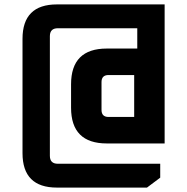

<svg xmlns="http://www.w3.org/2000/svg" viewBox="-20 -710 848 870"><path d="M82 -16V-534Q82 -690 238 -690H726V-60H464Q302 -60 302 -222V-328Q302 -490 464 -490H602V-582H242Q206 -582 206 -546V-4Q206 32 242 32H706V95L646 140H238Q82 140 82 -16ZM440 -212Q440 -180 472 -180H588V-370H472Q440 -370 440 -338Z"/></svg>

Font: Oxanium ExtraLight
Style: Bold
Weight: 700
Version: Version 2.000